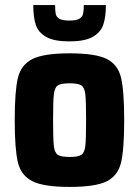

<svg xmlns="http://www.w3.org/2000/svg" viewBox="-20 -728 548 756"><path d="M38 -255Q38 -370 50.5 -421.5Q63 -473 107.5 -495.5Q152 -518 254 -518Q356 -518 400 -496Q444 -474 456.5 -422.5Q469 -371 469 -255Q469 -139 456.5 -87.5Q444 -36 400 -14Q356 8 254 8Q152 8 107.5 -14.5Q63 -37 50.5 -88.5Q38 -140 38 -255ZM319 -255Q319 -330 316 -356.5Q313 -383 300.5 -391.5Q288 -400 254 -400Q220 -400 207.5 -391.5Q195 -383 192 -356.5Q189 -330 189 -255Q189 -180 192 -153.5Q195 -127 207.5 -118.5Q220 -110 254 -110Q288 -110 300.5 -118.5Q313 -127 316 -153.5Q319 -180 319 -255ZM111 -708H197Q197 -685 199.5 -673Q202 -661 214 -654Q226 -647 253 -647Q280 -647 292 -654Q304 -661 307 -673Q310 -685 310 -708H397Q397 -661 386.5 -630.5Q376 -600 344.5 -582.5Q313 -565 253 -565Q193 -565 162 -582.5Q131 -600 121 -630Q111 -660 111 -708Z"/></svg>

Font: Saira Semi Condensed
Style: Bold
Weight: 700
Width: 4
Designer: Hector Gatti with collaboration of the Omnibus-Type team
Foundry: Omnibus-Type
Version: Version 1.001; ttfautohint (v1.8)